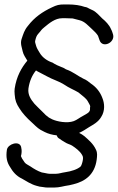

<svg xmlns="http://www.w3.org/2000/svg" viewBox="-20 -653 530 864"><path d="M289 181H290L311 176C364 163 406 132 415 66C417 49 419 35 412 21C400 -6 379 -23 360 -40C353 -46 344 -51 336 -55C352 -62 367 -72 381 -81C401 -93 422 -104 435 -126C454 -155 450 -189 441 -211C431 -239 413 -261 389 -277C381 -284 368 -294 355 -299C330 -311 309 -330 277 -341L263 -349H262C244 -356 230 -362 215 -372H214C191 -380 171 -395 160 -413C155 -421 146 -435 143 -445C141 -455 137 -461 138 -468C142 -485 144 -492 153 -502C167 -517 163 -517 179 -530C202 -549 228 -571 260 -571H277C285 -571 296 -570 307 -570C315 -568 329 -564 338 -562C362 -556 376 -538 395 -521C403 -514 416 -501 421 -492C423 -486 426 -478 428 -472C441 -434 498 -461 489 -497C486 -506 485 -512 479 -523C472 -540 455 -558 440 -570C430 -580 413 -599 399 -606L382 -614C376 -617 371 -621 361 -622C341 -629 316 -633 286 -633H269C245 -633 235 -630 214 -620C171 -600 135 -575 106 -537C89 -517 85 -500 77 -477C70 -456 80 -435 82 -422C85 -407 96 -392 103 -380C77 -349 54 -309 46 -254C45 -247 45 -238 46 -228C48 -200 54 -186 67 -166C81 -143 102 -121 121 -104C132 -94 148 -77 162 -69L181 -59C197 -51 215 -46 235 -44C237 -40 239 -34 244 -31L252 -26C259 -20 266 -17 272 -13C284 -5 294 -4 304 2C321 13 339 27 348 42C352 49 355 53 353 66C351 79 346 93 343 96C329 109 301 118 273 122C258 124 245 129 232 129H203C198 129 196 128 194 128L179 125L168 123C150 117 133 107 117 96C107 89 97 86 91 78L79 60C77 56 76 54 74 49C74 49 76 45 76 42L77 35C78 25 77 16 75 8C67 -22 15 -5 11 21C6 54 11 77 25 98C37 119 53 139 79 151C96 161 121 177 144 183L159 187H160L175 189C180 190 187 191 194 191H223C249 191 266 184 289 181ZM142 -336C146 -333 152 -330 158 -327C182 -315 203 -302 229 -292L245 -285C260 -278 263 -276 271 -271C291 -257 313 -249 333 -237C347 -225 366 -212 374 -199C377 -193 386 -179 386 -175C385 -170 385 -168 385 -159C383 -147 372 -142 356 -133C340 -125 326 -113 312 -108C282 -97 237 -106 215 -116L200 -124C197 -126 193 -129 186 -135L168 -153C157 -164 145 -175 135 -186C120 -204 104 -226 108 -255C113 -289 125 -315 142 -336Z"/></svg>

Font: PolanStronk
Style: BdIta
Weight: 700
Version: Version 1.0